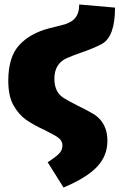

<svg xmlns="http://www.w3.org/2000/svg" viewBox="-20 -611 534 858"><path d="M264 227 193 114Q229 91 244 75.5Q259 60 259 39Q259 19 242.5 6Q226 -7 177 -31Q127 -54 95.5 -76.5Q64 -99 40.5 -140Q17 -181 17 -250Q17 -356 65.5 -409Q114 -462 198 -484L254 -498Q297 -508 315.5 -530Q334 -552 334 -591L494 -577Q494 -448 436 -415Q399 -395 340 -375Q300 -361 276 -350Q223 -325 223 -259Q223 -195 270 -170Q291 -157 325 -140Q371 -118 402 -99Q460 -60 460 18Q460 85 414 134Q368 183 264 227Z"/></svg>

Font: Trujillo Black
Style: Regular
Weight: 900
Designer: Fira Sans original fonts by bBox Type GmbH, Carrois Corporate GbR, & Edenspiekermann AG / Changes by Cristiano Sobral
Foundry: Fira Sans original fonts by bBox Type GmbH, Carrois Corporate GbR, & Edenspiekermann AG / Changes by Cristiano Sobral
Version: Version 4.301;July 28, 2020;FontCreator 13.0.0.2655 64-bit